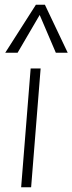

<svg xmlns="http://www.w3.org/2000/svg" viewBox="-20 -788 305 808"><path d="M109 -500H151L111 0H69ZM2 -566 131 -768H169L265 -566H215L147 -725L54 -566Z"/></svg>

Font: Muli ExtraLight
Style: Italic
Weight: 275
Italic angle: -4.541°
Designer: Vernon Adams
Foundry: Vernon Adams
Version: Version 2.001